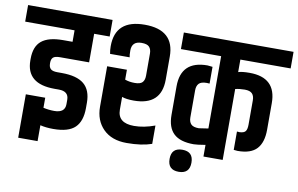

<svg xmlns="http://www.w3.org/2000/svg" viewBox="-113 -816 1663 1072"><g transform="rotate(10 718.5 -280.0)"><path d="M150 -170V-113Q181 -106 212 -106Q273 -106 273 -155V-180Q273 -228 217 -228H192Q32 -228 32 -361V-370Q32 -440 71 -472Q110 -504 192 -504H246V-569H-34V-663H445V-569H357V-407H192Q164 -407 153.5 -397.5Q143 -388 143 -367V-363Q143 -342 154 -332Q165 -322 192 -322H217Q303 -322 343.5 -288Q384 -254 384 -183V-152Q384 -78 347 -42Q310 -6 224 -6Q182 -6 150 -14V76H40V-170Z M1040 -407Q1028 -408 1024 -408Q992 -408 979.5 -394.5Q967 -381 967 -356V-203Q967 -178 979.5 -164.5Q992 -151 1024 -151Q1029 -151 1077 -159V-569H849V-663H1471V-569H1186V-498Q1207 -505 1250 -505Q1401 -505 1401 -360V-209Q1401 -137 1367.5 -100.5Q1334 -64 1259 -64L1237 -66V-170L1252 -169Q1277 -170 1285.5 -181.5Q1294 -193 1294 -219V-357Q1294 -382 1281.5 -395Q1269 -408 1239.5 -408Q1210 -408 1186 -402V0H1077V-66Q1029 -58 1011 -58Q934 -58 897.5 -92.5Q861 -127 861 -198V-360Q861 -505 1011 -505L1040 -502ZM795 -517V-386Q795 -240 639 -240Q596 -240 572 -249V-177Q572 -101 665 -101Q721 -101 783 -124V-20Q726 0 641 0Q556 0 508 -48Q460 -96 460 -174V-403H572V-347Q596 -338 627.5 -338Q659 -338 671 -351Q683 -364 683 -389V-514Q683 -538 671 -551.5Q659 -565 627 -565Q572 -565 572 -512Q572 -486 575 -474H464Q460 -494 460 -517Q460 -668 627.5 -668Q795 -668 795 -517ZM1017 45.5Q1017 108 955 108Q893 108 893 45.5Q893 -17 955 -17Q1017 -17 1017 45.5Z"/></g></svg>

Font: Khand SemiBold
Style: Regular
Weight: 600
Designer: Devanagari: Sanchit Sawaria, Jyotish Sonowal; Latin: Satya Rajpurohit
Foundry: Indian Type Foundry
Version: Version 1.101;PS 1.0;hotconv 1.0.78;makeotf.lib2.5.61930; tt